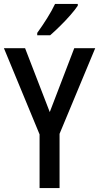

<svg xmlns="http://www.w3.org/2000/svg" viewBox="-20 -960 506 980"><path d="M234 -388 359 -714H466L284 -277V0H182V-274L0 -714H108ZM377 -931Q364 -911 339 -882.5Q314 -854 286 -826.5Q258 -799 236 -780H170V-792Q196 -828 220.5 -867Q245 -906 261 -940H377Z"/></svg>

Font: Noto Sans Lao UI Cond Med
Style: Regular
Weight: 500
Width: 3
Designer: Monotype Design Team
Foundry: Monotype Imaging Inc.
Version: Version 2.000; ttfautohint (v1.8.4.7-5d5b)